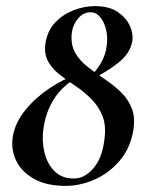

<svg xmlns="http://www.w3.org/2000/svg" viewBox="-20 -594 480 627"><path d="M193 13Q132 13 91 -10Q50 -33 32.5 -70Q15 -107 22 -149Q30 -195 63.5 -235.5Q97 -276 142 -306Q187 -336 228 -349L233 -340Q187 -317 158.5 -274Q130 -231 122 -175Q116 -135 125 -97Q134 -59 158 -35Q182 -11 221 -11Q256 -11 284.5 -44Q313 -77 320 -132Q328 -181 315 -214Q302 -247 278 -271Q254 -295 226 -313.5Q198 -332 173.5 -351.5Q149 -371 136 -395.5Q123 -420 129 -456Q136 -496 161.5 -522Q187 -548 221.5 -561Q256 -574 290 -574Q337 -574 365 -554.5Q393 -535 404.5 -508.5Q416 -482 412 -460Q406 -421 367.5 -390Q329 -359 275 -333L271 -339Q294 -362 309.5 -388Q325 -414 329 -448Q332 -475 326 -499Q320 -523 307 -538.5Q294 -554 275 -554Q252 -554 234.5 -533Q217 -512 214 -483Q211 -447 226 -421Q241 -395 267 -375Q293 -355 322 -335.5Q351 -316 375 -293Q399 -270 411 -238.5Q423 -207 414 -161Q403 -106 369 -67Q335 -28 288.5 -7.5Q242 13 193 13Z"/></svg>

Font: Cormorant
Style: Bold Italic
Weight: 700
Italic angle: -10°
Designer: Christian Thalmann (Catharsis Fonts)
Foundry: Catharsis Fonts
Version: Version 4.000